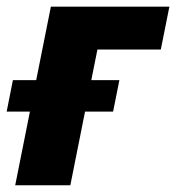

<svg xmlns="http://www.w3.org/2000/svg" viewBox="-47 -548 521 568"><path d="M287.6 -217.8H204.6L161.1 0H-2L41.5 -217.8H-27.3L-8.8 -311H60.1L103.5 -528.3H454.1L428.7 -401.4H241.2L223.1 -311H306.2Z"/></svg>

Font: Roboto-BlackItalic
Style: Italic
Weight: 900
Italic angle: -12°
Designer: Google
Version: Version 1.100141; 2013